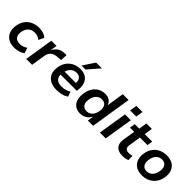

<svg xmlns="http://www.w3.org/2000/svg" viewBox="221 -1937 3123 3123"><g transform="rotate(45 1782.0 -376.0)"><path d="M283 10Q201 10 146.5 -22.5Q92 -55 67.5 -112.5Q43 -170 51 -245Q57 -303 80.5 -352Q104 -401 142 -435.5Q180 -470 232 -489Q284 -508 347 -508Q400 -508 446 -492.5Q492 -477 519 -451L475 -357Q452 -378 419 -390Q386 -402 351 -402Q313 -402 283.5 -390Q254 -378 233 -355.5Q212 -333 199 -303.5Q186 -274 183 -238Q175 -172 207 -134.5Q239 -97 307 -97Q340 -97 375.5 -108.5Q411 -120 439 -141L469 -46Q448 -30 418 -17Q388 -4 353.5 3Q319 10 283 10Z M554 0 633 -498H753L733 -377H734Q758 -432 805 -467.5Q852 -503 916 -506L974 -509L968 -388L874 -380Q831 -376 800.5 -359Q770 -342 752.5 -314Q735 -286 728 -249L689 0Z M1264 10Q1172 10 1112 -21.5Q1052 -53 1025.5 -110.5Q999 -168 1008 -246Q1016 -323 1053 -381.5Q1090 -440 1152.5 -474Q1215 -508 1297 -508Q1374 -508 1424 -475Q1474 -442 1494.5 -383Q1515 -324 1506 -244L1502 -215H1108L1120 -295H1418L1400 -275Q1407 -320 1397 -352Q1387 -384 1361 -402.5Q1335 -421 1293 -421Q1251 -421 1218 -401.5Q1185 -382 1164.5 -349.5Q1144 -317 1137 -275L1133 -251Q1124 -198 1138 -161.5Q1152 -125 1187.5 -106Q1223 -87 1277 -87Q1318 -87 1361 -98Q1404 -109 1439 -133L1469 -48Q1427 -18 1371.5 -4Q1316 10 1264 10ZM1266 -560 1400 -762H1533L1358 -560Z M1797 10Q1729 10 1683.5 -22.5Q1638 -55 1618.5 -112Q1599 -169 1607 -242Q1615 -321 1649 -381Q1683 -441 1738.5 -474.5Q1794 -508 1867 -508Q1926 -508 1965.5 -481.5Q2005 -455 2021 -409H2024L2070 -705H2204L2092 0H1971L1987 -98H1983Q1964 -62 1935 -38Q1906 -14 1871 -2Q1836 10 1797 10ZM1847 -92Q1891 -92 1923 -113.5Q1955 -135 1975 -173.5Q1995 -212 2000 -262Q2007 -329 1979 -367.5Q1951 -406 1892 -406Q1849 -406 1816.5 -385Q1784 -364 1763.5 -325.5Q1743 -287 1738 -237Q1731 -170 1759.5 -131Q1788 -92 1847 -92Z M2341 -603 2361 -727H2502L2482 -603ZM2248 0 2328 -498H2462L2382 0Z M2777 10Q2708 10 2665 -14.5Q2622 -39 2606.5 -83.5Q2591 -128 2600 -191L2634 -403H2537L2552 -498H2656L2678 -640H2804L2781 -498H2954L2939 -403H2766L2733 -197Q2725 -143 2746 -119.5Q2767 -96 2815 -96Q2834 -96 2853 -99.5Q2872 -103 2890 -109L2893 -14Q2869 -1 2838.5 4.5Q2808 10 2777 10Z M3222 10Q3141 10 3086.5 -22Q3032 -54 3007.5 -112Q2983 -170 2991 -245Q2998 -307 3022 -355.5Q3046 -404 3085 -438.5Q3124 -473 3173.5 -490.5Q3223 -508 3282 -508Q3363 -508 3417 -476.5Q3471 -445 3496 -388Q3521 -331 3513 -255Q3506 -193 3482 -144Q3458 -95 3419 -60.5Q3380 -26 3330.5 -8Q3281 10 3222 10ZM3229 -92Q3274 -92 3306 -113.5Q3338 -135 3358 -173.5Q3378 -212 3383 -262Q3390 -329 3362 -367.5Q3334 -406 3274 -406Q3232 -406 3199 -385Q3166 -364 3146 -326Q3126 -288 3121 -237Q3114 -170 3142.5 -131Q3171 -92 3229 -92Z"/></g></svg>

Font: Nunito Sans 8pt
Style: Bold Italic
Weight: 700
Italic angle: -9°
Version: Version 3.101;gftools[0.9.27]